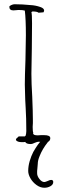

<svg xmlns="http://www.w3.org/2000/svg" viewBox="-20 -679 277 905"><path d="M99 -10Q94 -10 91 -9H83Q61 -9 55 -19Q55 -26 63 -31L68 -36H97L101 -40L103 -49L104 -61Q104 -122 101 -170L99 -207L97 -280Q97 -319 100 -397L102 -513Q102 -589 97 -629Q88 -632 67 -632L56 -631Q50 -630 43 -630Q24 -630 24 -647Q24 -651 33 -655Q42 -659 48 -659Q86 -659 124 -655Q147 -654 170 -646Q188 -640 188 -629Q188 -627 185 -621L162 -619Q155 -625 133 -625L128 -622Q131 -613 131 -569Q131 -503 130 -450L128 -331Q128 -286 132 -222Q135 -149 135 -112V-99Q134 -92 134 -81Q134 -58 137 -53L136 -51Q136 -41 158 -41Q167 -41 173 -42H188Q217 -42 217 -28Q217 -19 211 -13.5Q205 -8 195 -8Q186 -8 179 -10Q171 -11 162 -11Q156 -11 144 -6Q132 0 126 0Q103 0 99 -10ZM113 127Q113 104 120 80Q127 56 137 37Q160 -3 175 -16L182 -24L210 -20H212Q212 -20 204 -7Q180 23 167 56Q158 77 158 94Q158 99 156 117L155 127V138Q155 151 166 165Q177 179 189 179Q193 179 205 174Q215 169 221 169Q231 169 231 179Q231 191 218 198.5Q205 206 189 206Q170 206 152 193Q134 180 123.5 161.5Q113 143 113 127Z"/></svg>

Font: Amatic SC
Style: Regular
Weight: 400
Designer: Multiple Designers
Foundry: Vernon Adams
Version: Version 2.505